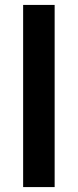

<svg xmlns="http://www.w3.org/2000/svg" viewBox="-20 -760 315 780"><path d="M74 0V-740H202V0Z"/></svg>

Font: IBM Plex Sans SemiBold
Style: Regular
Weight: 600
Designer: Mike Abbink, Paul van der Laan, Pieter van Rosmalen
Foundry: Bold Monday
Version: Version 3.201